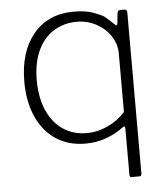

<svg xmlns="http://www.w3.org/2000/svg" viewBox="-51 -586 697 797"><g transform="rotate(-5 297.0 -187.5)"><path d="M495 -530H482C476 -530 472.2 -529.2 470.5 -527.5C468.8 -525.8 467.3 -522 466 -516L462 -475C461.3 -470.3 459.7 -468 457 -468C455.7 -468 453.7 -469.3 451 -472C433 -489.3 420.3 -500.8 413 -506.5C405.7 -512.2 390.8 -519.2 368.5 -527.5C346.2 -535.8 318.7 -540 286 -540C214 -540 157.7 -515.3 117 -466C76.3 -416.7 56 -350.7 56 -268C56 -212.7 65.3 -164 84 -122C102.7 -80 129.3 -47.5 164 -24.5C198.7 -1.5 239.7 10 287 10C317.7 10 346.3 5.2 373 -4.5C399.7 -14.2 422.7 -26.3 442 -41C447.3 -45 451 -47 453 -47C455.7 -47 457 -42.7 457 -34V153C457 157.7 457.7 160.8 459 162.5C460.3 164.2 462.3 165 465 165H497C503.7 165 507 161.3 507 154V-516C507 -521.3 506 -525 504 -527C502 -529 499 -530 495 -530ZM457 -352V-107C437 -84.3 412.7 -66.3 384 -53C355.3 -39.7 326 -33 296 -33C259.3 -33 226.8 -42.3 198.5 -61C170.2 -79.7 148 -106.8 132 -142.5C116 -178.2 108 -220.3 108 -269C108 -318.3 116.2 -360.2 132.5 -394.5C148.8 -428.8 171.2 -454.5 199.5 -471.5C227.8 -488.5 259.3 -497 294 -497C324 -497 351.5 -490.2 376.5 -476.5C401.5 -462.8 421.2 -444.8 435.5 -422.5C449.8 -400.2 457 -376.7 457 -352Z"/></g></svg>

Font: Libre Franklin ExtraLight
Style: Regular
Weight: 275
Designer: Pablo Impallari, Rodrigo Fuenzalida
Foundry: Impallari Type
Version: Version 1.002; ttfautohint (v1.5)